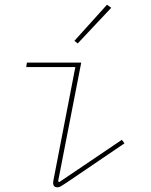

<svg xmlns="http://www.w3.org/2000/svg" viewBox="-20 -781 640 813"><path d="M223 12Q205 12 205 -7Q205 -10 206 -16.5Q207 -23 211 -42L299 -497H91L94 -516H324L226 -13L231 -10L496 -189L507 -174L264 -9Q251 -1 241.5 5.5Q232 12 223 12ZM309 -597 295 -608 433 -761 451 -748Z"/></svg>

Font: IBM Plex Mono Thin
Style: Italic
Weight: 100
Italic angle: -9°
Monospace: yes
Designer: Mike Abbink, Paul van der Laan, Pieter van Rosmalen
Foundry: Bold Monday
Version: Version 2.3